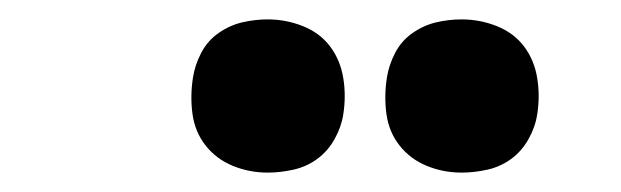

<svg xmlns="http://www.w3.org/2000/svg" viewBox="-20 -779 640 198"><path d="M456 -601Q437 -601 420 -608Q403 -615 392 -629Q381 -643 378.5 -661.5Q376 -680 379 -699Q381 -712 387.5 -724.5Q394 -737 405.5 -745Q417 -753 430 -756Q443 -759 456 -759Q475 -759 492.5 -752Q510 -745 520.5 -731Q531 -717 534 -698.5Q537 -680 534 -661Q532 -648 525 -635.5Q518 -623 507 -615Q496 -607 482.5 -604Q469 -601 456 -601ZM256 -601Q237 -601 220 -608Q203 -615 192 -629Q181 -643 178.5 -661.5Q176 -680 179 -699Q181 -712 187.5 -724.5Q194 -737 205.5 -745Q217 -753 230 -756Q243 -759 256 -759Q275 -759 292.5 -752Q310 -745 320.5 -731Q331 -717 334 -698.5Q337 -680 334 -661Q332 -648 325 -635.5Q318 -623 307 -615Q296 -607 282.5 -604Q269 -601 256 -601Z"/></svg>

Font: Iosevka Curly Extended Oblique
Style: Bold
Weight: 700
Width: 7
Italic angle: -9°
Monospace: yes
Designer: Belleve Invis
Foundry: Belleve Invis
Version: Version 11.1.0; ttfautohint (v1.8.3)